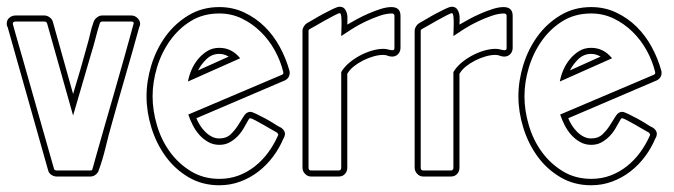

<svg xmlns="http://www.w3.org/2000/svg" viewBox="-27 -524 2002 570"><path d="M19 -460Q11 -460 11 -453Q11 -452 19.5 -422.5Q28 -393 41 -347.5Q54 -302 69 -249Q84 -196 97.5 -148.5Q111 -101 121 -66Q131 -31 133 -24Q134 -18 141 -18H242Q246 -18 246.5 -19.5Q247 -21 248 -24Q250 -32 260 -67Q270 -102 283.5 -149.5Q297 -197 312.5 -250Q328 -303 340.5 -348.5Q353 -394 361.5 -424Q370 -454 370 -455Q370 -460 363 -460H276Q271 -460 269 -454Q262 -432 256.5 -410Q251 -388 244 -366Q230 -319 217 -273.5Q204 -228 190 -181L113 -454Q111 -460 105 -460ZM105 -478Q113 -478 120.5 -472.5Q128 -467 130 -459L190 -245Q201 -281 211.5 -317Q222 -353 232 -390Q237 -407 241 -425Q245 -443 251 -459Q253 -466 260.5 -472Q268 -478 276 -478H363Q373 -478 381 -470.5Q389 -463 389 -453Q389 -450 387 -444V-446Q367 -373 346 -301Q325 -229 305 -157Q295 -122 286.5 -86.5Q278 -51 266 -18Q264 -11 257 -5.5Q250 0 242 0H141Q133 0 125.5 -5Q118 -10 116 -18L-5 -446V-444Q-7 -447 -7 -454Q-7 -465 1 -471.5Q9 -478 19 -478Z M531 -282Q534 -299 541.5 -316.5Q549 -334 561 -348.5Q573 -363 588.5 -372.5Q604 -382 624 -382Q661 -382 686 -351ZM624 -484Q576 -484 539.5 -461.5Q503 -439 477.5 -403Q452 -367 439 -323.5Q426 -280 426 -238Q426 -196 439 -152Q452 -108 477.5 -73Q503 -38 540 -15.5Q577 7 624 7Q655 7 681.5 -3Q708 -13 730 -30.5Q752 -48 769 -71Q786 -94 798 -121Q799 -122 799 -125L796 -130Q792 -132 780 -139Q768 -146 755 -153.5Q742 -161 730.5 -167Q719 -173 716 -173Q713 -173 711 -169Q704 -156 696 -142.5Q688 -129 677.5 -118.5Q667 -108 654 -101Q641 -94 624 -94Q606 -94 591 -102.5Q576 -111 564.5 -124Q553 -137 545 -153Q537 -169 532 -184L810 -302Q814 -304 814 -306V-310Q806 -343 789 -374Q772 -405 747 -429.5Q722 -454 691 -469Q660 -484 624 -484ZM624 -503Q664 -503 698 -487Q732 -471 758.5 -445Q785 -419 803.5 -385Q822 -351 832 -315Q833 -313 833 -308Q833 -292 818 -285L556 -173Q560 -163 566.5 -152.5Q573 -142 582 -133Q591 -124 601.5 -118.5Q612 -113 624 -113Q645 -113 658 -125.5Q671 -138 680 -152.5Q689 -167 697 -179.5Q705 -192 716 -192Q721 -192 733.5 -186Q746 -180 760 -172.5Q774 -165 786.5 -157Q799 -149 805 -146L804 -147Q810 -144 814.5 -138.5Q819 -133 819 -126Q819 -121 815 -113V-114Q803 -85 784 -59.5Q765 -34 740.5 -15Q716 4 686.5 15Q657 26 624 26Q573 26 532.5 2Q492 -22 464.5 -60Q437 -98 422.5 -145Q408 -192 408 -238Q408 -284 422.5 -331Q437 -378 464.5 -416Q492 -454 532.5 -478.5Q573 -503 624 -503ZM652 -356Q638 -364 624 -364Q602 -364 586 -348.5Q570 -333 561 -315Z M981 -485Q979 -485 966 -478.5Q953 -472 938 -463.5Q923 -455 910 -447.5Q897 -440 893 -438Q889 -436 889 -433V-26Q889 -18 896 -18H979Q986 -18 986 -26V-310Q994 -324 1008.5 -336.5Q1023 -349 1040.5 -358.5Q1058 -368 1076.5 -373.5Q1095 -379 1111 -379Q1119 -379 1125.5 -377Q1132 -375 1139 -375Q1144 -375 1144 -382V-477Q1144 -484 1136 -484Q1120 -484 1099.5 -477Q1079 -470 1058 -460Q1037 -450 1018 -438Q999 -426 986 -417Q986 -421 986.5 -432.5Q987 -444 987 -455.5Q987 -467 986 -476Q985 -485 981 -485ZM1004 -451Q1016 -458 1032.5 -467Q1049 -476 1067.5 -484Q1086 -492 1103.5 -497.5Q1121 -503 1135 -503Q1162 -503 1162 -477V-382Q1162 -371 1155 -363.5Q1148 -356 1137 -356Q1130 -356 1124 -358.5Q1118 -361 1111 -361Q1097 -361 1081.5 -356.5Q1066 -352 1051 -344.5Q1036 -337 1023.5 -327Q1011 -317 1004 -305V-26Q1004 -15 997 -7.5Q990 0 979 0H896Q886 0 878.5 -8Q871 -16 871 -26V-433Q871 -439 875 -445.5Q879 -452 884 -455Q890 -458 904 -466.5Q918 -475 933 -483Q948 -491 961.5 -497.5Q975 -504 981 -504Q991 -504 996 -498Q1001 -492 1003 -484Q1005 -476 1004.5 -466.5Q1004 -457 1004 -451Z M1314 -485Q1312 -485 1299 -478.5Q1286 -472 1271 -463.5Q1256 -455 1243 -447.5Q1230 -440 1226 -438Q1222 -436 1222 -433V-26Q1222 -18 1229 -18H1312Q1319 -18 1319 -26V-310Q1327 -324 1341.5 -336.5Q1356 -349 1373.5 -358.5Q1391 -368 1409.5 -373.5Q1428 -379 1444 -379Q1452 -379 1458.5 -377Q1465 -375 1472 -375Q1477 -375 1477 -382V-477Q1477 -484 1469 -484Q1453 -484 1432.5 -477Q1412 -470 1391 -460Q1370 -450 1351 -438Q1332 -426 1319 -417Q1319 -421 1319.5 -432.5Q1320 -444 1320 -455.5Q1320 -467 1319 -476Q1318 -485 1314 -485ZM1337 -451Q1349 -458 1365.5 -467Q1382 -476 1400.5 -484Q1419 -492 1436.5 -497.5Q1454 -503 1468 -503Q1495 -503 1495 -477V-382Q1495 -371 1488 -363.5Q1481 -356 1470 -356Q1463 -356 1457 -358.5Q1451 -361 1444 -361Q1430 -361 1414.5 -356.5Q1399 -352 1384 -344.5Q1369 -337 1356.5 -327Q1344 -317 1337 -305V-26Q1337 -15 1330 -7.5Q1323 0 1312 0H1229Q1219 0 1211.5 -8Q1204 -16 1204 -26V-433Q1204 -439 1208 -445.5Q1212 -452 1217 -455Q1223 -458 1237 -466.5Q1251 -475 1266 -483Q1281 -491 1294.5 -497.5Q1308 -504 1314 -504Q1324 -504 1329 -498Q1334 -492 1336 -484Q1338 -476 1337.5 -466.5Q1337 -457 1337 -451Z M1635 -282Q1638 -299 1645.5 -316.5Q1653 -334 1665 -348.5Q1677 -363 1692.5 -372.5Q1708 -382 1728 -382Q1765 -382 1790 -351ZM1728 -484Q1680 -484 1643.5 -461.5Q1607 -439 1581.5 -403Q1556 -367 1543 -323.5Q1530 -280 1530 -238Q1530 -196 1543 -152Q1556 -108 1581.5 -73Q1607 -38 1644 -15.5Q1681 7 1728 7Q1759 7 1785.5 -3Q1812 -13 1834 -30.5Q1856 -48 1873 -71Q1890 -94 1902 -121Q1903 -122 1903 -125L1900 -130Q1896 -132 1884 -139Q1872 -146 1859 -153.5Q1846 -161 1834.5 -167Q1823 -173 1820 -173Q1817 -173 1815 -169Q1808 -156 1800 -142.5Q1792 -129 1781.5 -118.5Q1771 -108 1758 -101Q1745 -94 1728 -94Q1710 -94 1695 -102.5Q1680 -111 1668.5 -124Q1657 -137 1649 -153Q1641 -169 1636 -184L1914 -302Q1918 -304 1918 -306V-310Q1910 -343 1893 -374Q1876 -405 1851 -429.5Q1826 -454 1795 -469Q1764 -484 1728 -484ZM1728 -503Q1768 -503 1802 -487Q1836 -471 1862.5 -445Q1889 -419 1907.5 -385Q1926 -351 1936 -315Q1937 -313 1937 -308Q1937 -292 1922 -285L1660 -173Q1664 -163 1670.5 -152.5Q1677 -142 1686 -133Q1695 -124 1705.5 -118.5Q1716 -113 1728 -113Q1749 -113 1762 -125.5Q1775 -138 1784 -152.5Q1793 -167 1801 -179.5Q1809 -192 1820 -192Q1825 -192 1837.5 -186Q1850 -180 1864 -172.5Q1878 -165 1890.5 -157Q1903 -149 1909 -146L1908 -147Q1914 -144 1918.5 -138.5Q1923 -133 1923 -126Q1923 -121 1919 -113V-114Q1907 -85 1888 -59.5Q1869 -34 1844.5 -15Q1820 4 1790.5 15Q1761 26 1728 26Q1677 26 1636.5 2Q1596 -22 1568.5 -60Q1541 -98 1526.5 -145Q1512 -192 1512 -238Q1512 -284 1526.5 -331Q1541 -378 1568.5 -416Q1596 -454 1636.5 -478.5Q1677 -503 1728 -503ZM1756 -356Q1742 -364 1728 -364Q1706 -364 1690 -348.5Q1674 -333 1665 -315Z"/></svg>

Font: RonaldsonGothicLicht
Style: Regular
Weight: 400
Designer: Mr. Robertson for MacKellar, Smiths & Jordan Co. Philadelphia
Foundry: CAT-Fonts Peter Wiegel
Version: 1.000